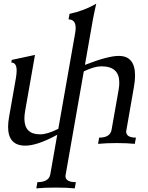

<svg xmlns="http://www.w3.org/2000/svg" viewBox="-20 -789 814 1053"><path d="M390.1 244.1Q349.6 239.7 285.6 239.7Q223.1 239.7 179.2 244.1L185.1 210Q248 210 255.9 167L293.9 -49.8Q184.6 9.8 118.7 9.8Q24.4 9.8 24.4 -93.3Q24.4 -117.7 29.8 -147.9L67.4 -361.8Q71.3 -384.8 71.3 -401.9Q71.3 -445.8 42 -445.8L44.4 -460.4L171.9 -487.8L117.7 -179.7Q113.8 -157.2 113.8 -138.7Q113.8 -52.2 199.7 -52.2Q239.7 -52.2 299.8 -82.5L392.1 -606.9Q395 -623 395 -635.3Q395 -682.6 356 -682.6L361.3 -712.9Q445.3 -731.4 507.8 -769Q494.6 -710 488.8 -678.2L445.8 -433.1Q571.8 -482.4 631.3 -482.4Q720.7 -482.4 720.7 -374.5Q720.7 -346.7 714.4 -311.5Q672.9 -76.7 671.9 -67.9Q671.9 -34.2 725.6 -34.2L719.2 0Q679.7 -4.4 620.6 -4.4Q561.5 -4.4 517.6 0L523.9 -34.2Q584 -34.2 591.8 -76.7L630.9 -298.3Q634.3 -318.8 634.3 -335.9Q634.3 -425.3 536.1 -425.3Q497.1 -425.3 439.5 -397.5Q339.8 167 338.9 175.8Q338.9 210 396 210Z"/></svg>

Font: Kelvinch
Style: Italic
Weight: 400
Italic angle: -10°
Designer: Paul James Miller
Foundry: High-Logic / Made with FontCreator
Version: Version 3.40;July 22, 2017;FontCreator 11.0.0.2388 64-bit